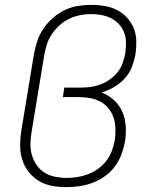

<svg xmlns="http://www.w3.org/2000/svg" viewBox="-20 -763 640 791"><path d="M254 8Q223 8 193.5 2.5Q164 -3 139.5 -18Q115 -33 97.5 -55.5Q80 -78 71.5 -106Q63 -134 63 -164.5Q63 -195 68 -226L120 -541Q125 -568 134 -595Q143 -622 159.5 -646Q176 -670 198.5 -689.5Q221 -709 247 -721.5Q273 -734 301 -738.5Q329 -743 356 -743Q384 -743 411 -738.5Q438 -734 461.5 -722Q485 -710 503 -690.5Q521 -671 531 -646.5Q541 -622 541.5 -594Q542 -566 538 -538Q533 -512 523 -486.5Q513 -461 494 -440Q475 -419 450 -404.5Q425 -390 399 -382Q427 -371 449.5 -350.5Q472 -330 484 -302.5Q496 -275 498 -243.5Q500 -212 495 -180Q490 -153 480 -126.5Q470 -100 453 -77Q436 -54 412 -37Q388 -20 361.5 -10Q335 0 307.5 4Q280 8 254 8ZM254 -30Q276 -30 298.5 -33.5Q321 -37 343 -45.5Q365 -54 384.5 -68Q404 -82 418.5 -101Q433 -120 441 -142Q449 -164 453 -186Q456 -210 455.5 -233.5Q455 -257 448 -278Q441 -299 427 -316.5Q413 -334 393 -344.5Q373 -355 350.5 -359Q328 -363 304 -363H239L245 -402H310Q330 -402 351 -404.5Q372 -407 392.5 -414.5Q413 -422 431.5 -435Q450 -448 464 -465Q478 -482 485 -502.5Q492 -523 496 -543Q499 -565 499 -587Q499 -609 491.5 -628.5Q484 -648 470.5 -663Q457 -678 438.5 -687.5Q420 -697 398.5 -701Q377 -705 355 -705Q333 -705 310 -700.5Q287 -696 265 -685.5Q243 -675 225 -658.5Q207 -642 193.5 -622Q180 -602 173 -579.5Q166 -557 162 -534L110 -219Q106 -195 105.5 -170.5Q105 -146 111.5 -124Q118 -102 131 -83Q144 -64 163 -52Q182 -40 206 -35Q230 -30 254 -30Z"/></svg>

Font: Iosevka XLt Ex Obl
Style: Regular
Weight: 200
Width: 7
Italic angle: -9°
Monospace: yes
Designer: Belleve Invis
Foundry: Belleve Invis
Version: Version 32.5.0; ttfautohint (v1.8.4)